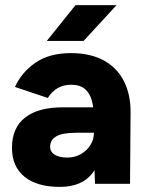

<svg xmlns="http://www.w3.org/2000/svg" viewBox="-20 -720 574 752"><path d="M348 -105.3V-250.6Q348 -295.3 340 -325.2Q332 -355.1 312.4 -371.6Q292.8 -388.1 258.8 -388.1Q228.8 -388.1 206.1 -375.1Q183.3 -362 167.2 -336.3L38.6 -379.4Q65.1 -437.5 119.5 -474.8Q173.9 -512 257.6 -512Q333.8 -512 386.3 -483.3Q438.8 -454.7 465.4 -402Q492.1 -349.3 491.4 -278.2L489.3 0H352.3ZM26.9 -141Q26.9 -219.4 78.3 -259.5Q129.6 -299.6 224.8 -299.6H357.9V-200H278.5Q224 -200 200.2 -185.9Q176.3 -171.9 176.3 -145Q176.3 -125.1 194.2 -114Q212 -102.9 244.1 -102.9Q273.2 -102.9 297.1 -116.6Q321 -130.2 334.5 -152.6Q348 -174.9 348 -200H384.6Q384.6 -96.8 342.7 -42.4Q300.9 12 214.4 12Q125 12 76 -27.8Q26.9 -67.7 26.9 -141ZM275.8 -700H436.6L307.2 -559.6H163.3Z"/></svg>

Font: Oak Sans Light
Style: Regular
Weight: 400
Designer: Erik Kennedy, Walven
Foundry: Erik Kennedy, Walven
Version: Version 1.100;Glyphs 3.1.2 (3151)